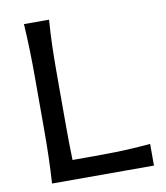

<svg xmlns="http://www.w3.org/2000/svg" viewBox="-84 -826 777 897"><g transform="rotate(-10 304.5 -378.0)"><path d="M90.3 0Q94.2 -62.5 95.9 -120.8Q97.7 -179.2 97.7 -249.5V-503.9Q97.7 -575.2 95.9 -634Q94.2 -692.9 90.3 -756.3H209.5Q204.6 -692.9 202.9 -634Q201.2 -575.2 201.2 -503.9V-265.6Q201.2 -217.8 201.7 -176Q202.1 -134.3 203.6 -91.8H302.2Q362.3 -91.8 408.2 -93Q454.1 -94.2 493.4 -96.7Q532.7 -99.1 573.7 -102.5V0Z"/></g></svg>

Font: Pinar-FD Medium
Style: Regular
Weight: 500
Designer: Amin Abedi
Version: Version 3.000